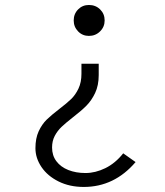

<svg xmlns="http://www.w3.org/2000/svg" viewBox="-20 -527 655 764"><path d="M396.4 -445.6Q396.4 -420 378.2 -402.1Q360 -384.1 333.8 -384.1Q308.2 -384.1 290.8 -402.1Q273.3 -420 273.3 -445.6Q273.3 -471.8 290.8 -489.5Q308.2 -507.2 333.8 -507.2Q360.5 -507.2 378.5 -489.5Q396.4 -471.8 396.4 -445.6ZM372.8 -228.2Q372.8 -187.2 358.5 -156.9Q344.1 -126.7 323.6 -106.2Q303.1 -85.6 269.2 -59.5Q241 -37.4 224.9 -22.1Q208.7 -6.7 197.9 13.6Q187.2 33.8 187.2 60Q187.2 91.8 204.4 114.6Q221.5 137.4 251.8 149.5Q282.1 161.5 320 161.5Q359.5 161.5 399.2 142.1Q439 122.6 470.3 83.1L519.5 117.9Q434.9 216.9 313.3 216.9Q256.9 216.9 213.1 195.1Q169.2 173.3 145.1 137.7Q121 102.1 121 62.6Q121 23.6 133.8 -4.4Q146.7 -32.3 165.6 -50.8Q184.6 -69.2 215.9 -93.3Q245.6 -115.9 263.1 -132.8Q280.5 -149.7 292.3 -174.6Q304.1 -199.5 304.1 -233.3V-273.3H372.8Z"/></svg>

Font: Fira Code Fixed Light
Style: Regular
Weight: 300
Monospace: yes
Designer: Carrois Corporate, Edenspiekermann AG, Nikita Prokopov
Foundry: Carrois Corporate, Edenspiekermann AG, Nikita Prokopov
Version: Version 5.002